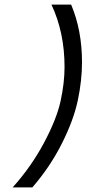

<svg xmlns="http://www.w3.org/2000/svg" viewBox="-20 -777 378 838"><path d="M121.1 41H35.2Q116.7 -49.8 172.1 -153.8Q227.5 -257.8 244.6 -336.7Q261.7 -415.5 261.7 -484.9Q261.7 -635.3 204.6 -756.8H290.5Q337.9 -645 337.9 -504.9Q337.9 -425.8 319.6 -339.1Q301.3 -252.4 249.8 -150.1Q198.2 -47.9 121.1 41Z"/></svg>

Font: Tuffy
Style: Italic
Weight: 400
Italic angle: -12°
Designer: Thatcher Ulrich, Karoly Barta and Michael Everson
Version: Version 001.271